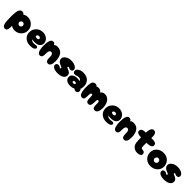

<svg xmlns="http://www.w3.org/2000/svg" viewBox="533 -2680 4803 4803"><g transform="rotate(45 2934.5 -278.5)"><path d="M127 143Q147 143 161 137.5Q175 132 183.5 118.5Q192 105 197.5 92Q203 79 205 54.5Q207 30 207.5 13Q208 -4 208 -36Q258 3 339 3Q437 3 506 -66.5Q575 -136 575 -234Q575 -332 505.5 -401Q436 -470 339 -470Q261 -470 209 -432Q186 -472 135 -472Q104 -472 82 -451.5Q60 -431 49.5 -404Q39 -377 33 -331Q27 -285 26 -255Q25 -225 25 -178Q25 -10 41 53Q64 143 127 143ZM379.5 -182.5Q360 -163 334 -163Q308 -163 288.5 -182.5Q269 -202 269 -228Q269 -254 288.5 -273.5Q308 -293 334 -293Q360 -293 379.5 -273.5Q399 -254 399 -228Q399 -202 379.5 -182.5Z M876 0Q964 0 1001.5 -23.5Q1039 -47 1037 -79Q1035 -101 1015.5 -111Q996 -121 965 -114Q846 -88 806 -156Q838 -145 883.5 -144Q929 -143 975 -153.5Q1021 -164 1053 -198.5Q1085 -233 1085 -287Q1085 -360 1026 -415Q967 -470 871 -470Q764 -470 694.5 -399.5Q625 -329 625 -229Q625 -128 694.5 -64Q764 0 876 0ZM809 -278Q809 -298 824.5 -314.5Q840 -331 867 -331Q894 -331 908.5 -318Q923 -305 923 -287Q923 -267 900.5 -257Q878 -247 850 -252.5Q822 -258 809 -278Z M1510 0Q1603 0 1605 -166Q1607 -306 1552 -388.5Q1497 -471 1386 -471Q1321 -471 1287 -435Q1273 -487 1216 -487Q1115 -487 1115 -247Q1115 -203 1119.5 -163.5Q1124 -124 1134.5 -85.5Q1145 -47 1166.5 -24Q1188 -1 1218 -1Q1241 -1 1256.5 -9.5Q1272 -18 1280 -29Q1288 -40 1292 -62Q1296 -84 1296.5 -97Q1297 -110 1297 -138Q1297 -145 1297 -149Q1297 -267 1363 -267Q1431 -267 1431 -149Q1431 -124 1431.5 -112.5Q1432 -101 1434 -79.5Q1436 -58 1441 -47.5Q1446 -37 1454 -24Q1462 -11 1476.5 -5.5Q1491 0 1510 0Z M1847 0Q1948 0 2008.5 -37Q2069 -74 2069 -139Q2069 -190 2033.5 -219Q1998 -248 1940 -267Q1918 -274 1918 -289Q1918 -297 1924 -302.5Q1930 -308 1938 -308Q1952 -308 1971 -297.5Q1990 -287 2009 -287Q2042 -287 2061.5 -303Q2081 -319 2081 -350Q2081 -400 2022 -435Q1963 -470 1877 -470Q1778 -470 1716.5 -425Q1655 -380 1655 -320Q1655 -246 1745 -204Q1756 -199 1771 -193Q1786 -187 1794.5 -183.5Q1803 -180 1811.5 -175Q1820 -170 1823.5 -164Q1827 -158 1827 -150Q1827 -135 1806 -135Q1795 -135 1774.5 -151Q1754 -167 1728 -167Q1696 -167 1675.5 -150.5Q1655 -134 1655 -104Q1655 -58 1707 -29Q1759 0 1847 0Z M2291 0Q2370 0 2419 -29Q2451 0 2490 0Q2522 0 2541.5 -21Q2561 -42 2561 -71Q2561 -108 2532 -132Q2552 -167 2552 -240Q2552 -338 2487 -404Q2422 -470 2297 -470Q2254 -470 2213 -457.5Q2172 -445 2141.5 -417Q2111 -389 2111 -350Q2111 -283 2179 -283Q2207 -283 2235 -295Q2263 -307 2292 -307Q2335 -307 2356 -290.5Q2377 -274 2377 -249Q2354 -264 2291 -264Q2215 -264 2164 -230Q2113 -196 2113 -138Q2113 -71 2163 -35.5Q2213 0 2291 0ZM2344.5 -110Q2332 -101 2311 -101Q2290 -101 2277.5 -110Q2265 -119 2265 -132Q2265 -145 2277.5 -154Q2290 -163 2311 -163Q2332 -163 2344.5 -154Q2357 -145 2357 -132Q2357 -119 2344.5 -110Z M2938 0Q2982 0 2999 -31Q3016 -62 3018 -126Q3018 -135 3018.5 -147.5Q3019 -160 3019 -168Q3019 -176 3019.5 -186Q3020 -196 3020.5 -202Q3021 -208 3022.5 -215.5Q3024 -223 3026 -227Q3028 -231 3031 -235Q3034 -239 3038.5 -240.5Q3043 -242 3048 -242Q3058 -242 3065 -239Q3072 -236 3076.5 -228Q3081 -220 3083.5 -213.5Q3086 -207 3087 -191.5Q3088 -176 3088 -167.5Q3088 -159 3088 -138Q3088 -130 3088 -126Q3088 -63 3102.5 -31.5Q3117 0 3166 0Q3269 0 3269 -194Q3269 -311 3214 -390.5Q3159 -470 3067 -471Q3023 -472 2996 -457.5Q2969 -443 2942 -412Q2930 -440 2901.5 -455.5Q2873 -471 2841 -471Q2803 -471 2773 -455Q2764 -477 2737 -485Q2710 -493 2680 -484Q2634 -471 2617.5 -419.5Q2601 -368 2601 -275Q2601 -1 2709 -1Q2758 -1 2772.5 -32Q2787 -63 2787 -126Q2787 -130 2787 -138Q2787 -158 2787 -167.5Q2787 -177 2788 -191.5Q2789 -206 2791.5 -213Q2794 -220 2798.5 -228Q2803 -236 2810 -239Q2817 -242 2827 -242Q2848 -242 2853 -218Q2858 -194 2858 -137Q2858 -130 2858 -126Q2858 -62 2875 -31Q2892 0 2938 0Z M3570 0Q3658 0 3695.5 -23.5Q3733 -47 3731 -79Q3729 -101 3709.5 -111Q3690 -121 3659 -114Q3540 -88 3500 -156Q3532 -145 3577.5 -144Q3623 -143 3669 -153.5Q3715 -164 3747 -198.5Q3779 -233 3779 -287Q3779 -360 3720 -415Q3661 -470 3565 -470Q3458 -470 3388.5 -399.5Q3319 -329 3319 -229Q3319 -128 3388.5 -64Q3458 0 3570 0ZM3503 -278Q3503 -298 3518.5 -314.5Q3534 -331 3561 -331Q3588 -331 3602.5 -318Q3617 -305 3617 -287Q3617 -267 3594.5 -257Q3572 -247 3544 -252.5Q3516 -258 3503 -278Z M4204 0Q4297 0 4299 -166Q4301 -306 4246 -388.5Q4191 -471 4080 -471Q4015 -471 3981 -435Q3967 -487 3910 -487Q3809 -487 3809 -247Q3809 -203 3813.5 -163.5Q3818 -124 3828.5 -85.5Q3839 -47 3860.5 -24Q3882 -1 3912 -1Q3935 -1 3950.5 -9.5Q3966 -18 3974 -29Q3982 -40 3986 -62Q3990 -84 3990.5 -97Q3991 -110 3991 -138Q3991 -145 3991 -149Q3991 -267 4057 -267Q4125 -267 4125 -149Q4125 -124 4125.5 -112.5Q4126 -101 4128 -79.5Q4130 -58 4135 -47.5Q4140 -37 4148 -24Q4156 -11 4170.5 -5.5Q4185 0 4204 0Z M4661 0Q4722 0 4757 -19Q4792 -38 4792 -72Q4792 -102 4779 -121.5Q4766 -141 4743 -146Q4730 -149 4706.5 -151.5Q4683 -154 4675 -159Q4667 -164 4661 -181Q4653 -205 4653 -262Q4653 -267 4657 -443Q4660 -565 4656 -599Q4643 -700 4568 -700Q4549 -700 4533 -693Q4517 -686 4507 -673.5Q4497 -661 4488.5 -644.5Q4480 -628 4476 -609Q4472 -590 4469 -569.5Q4466 -549 4465.5 -529.5Q4465 -510 4464 -491.5Q4463 -473 4464 -458Q4464 -448 4464 -443V-388Q4463 -332 4463.5 -310.5Q4464 -289 4466 -244.5Q4468 -200 4472.5 -170.5Q4477 -141 4484 -120Q4503 -65 4554 -32.5Q4605 0 4661 0ZM4559 -344Q4571 -344 4599 -343.5Q4627 -343 4642.5 -343Q4658 -343 4683.5 -344Q4709 -345 4724 -347.5Q4739 -350 4759.5 -353.5Q4780 -357 4792 -364Q4804 -371 4815.5 -380Q4827 -389 4832 -402.5Q4837 -416 4837 -433Q4837 -453 4830.5 -467.5Q4824 -482 4807.5 -491Q4791 -500 4776 -505Q4761 -510 4730.5 -511.5Q4700 -513 4680.5 -513Q4661 -513 4620.5 -512.5Q4580 -512 4559 -512Q4545 -512 4518.5 -512.5Q4492 -513 4478 -513Q4464 -513 4440.5 -512Q4417 -511 4404 -509Q4391 -507 4373.5 -503Q4356 -499 4346.5 -492Q4337 -485 4327 -475.5Q4317 -466 4313 -452Q4309 -438 4309 -421Q4309 -406 4314 -394.5Q4319 -383 4330 -375Q4341 -367 4353 -361Q4365 -355 4383.5 -351.5Q4402 -348 4417 -346Q4432 -344 4454 -343.5Q4476 -343 4490 -343Q4504 -343 4526.5 -343.5Q4549 -344 4559 -344Z M5137 1Q5247 -1 5318.5 -69Q5390 -137 5388 -236Q5385 -338 5314.5 -405Q5244 -472 5137 -471Q5027 -470 4956.5 -403.5Q4886 -337 4887 -236Q4889 -134 4958.5 -66Q5028 2 5137 1ZM5187 -166Q5167 -145 5140 -145Q5113 -145 5092.5 -166Q5072 -187 5072 -215Q5072 -243 5092.5 -263.5Q5113 -284 5140 -284Q5167 -284 5187 -263.5Q5207 -243 5207 -215Q5207 -187 5187 -166Z M5610 0Q5711 0 5771.5 -37Q5832 -74 5832 -139Q5832 -190 5796.5 -219Q5761 -248 5703 -267Q5681 -274 5681 -289Q5681 -297 5687 -302.5Q5693 -308 5701 -308Q5715 -308 5734 -297.5Q5753 -287 5772 -287Q5805 -287 5824.5 -303Q5844 -319 5844 -350Q5844 -400 5785 -435Q5726 -470 5640 -470Q5541 -470 5479.5 -425Q5418 -380 5418 -320Q5418 -246 5508 -204Q5519 -199 5534 -193Q5549 -187 5557.5 -183.5Q5566 -180 5574.5 -175Q5583 -170 5586.5 -164Q5590 -158 5590 -150Q5590 -135 5569 -135Q5558 -135 5537.5 -151Q5517 -167 5491 -167Q5459 -167 5438.5 -150.5Q5418 -134 5418 -104Q5418 -58 5470 -29Q5522 0 5610 0Z"/></g></svg>

Font: Cherry Bomb
Style: Regular
Weight: 400
Designer: satsuyako
Foundry: satsuyako
Version: Version 4.0